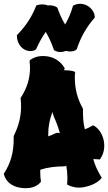

<svg xmlns="http://www.w3.org/2000/svg" viewBox="-24 -993 569 1011"><path d="M522 -255C509 -312 472 -330 471 -331L465 -333L460 -330C448 -323 436 -317 423 -312C415 -340 413 -371 413 -405V-418L411 -424C384 -472 370 -526 370 -583C370 -591 370 -598 371 -606L372 -613L366 -617C365 -617 347 -623 319 -623H312C312 -624 313 -625 314 -626L317 -632L314 -638C313 -639 283 -698 202 -698C160 -698 138 -679 136 -678L132 -674V-668C133 -657 134 -646 134 -636C134 -580 118 -529 87 -481L84 -477L85 -472C86 -459 87 -446 87 -433C87 -382 75 -331 50 -281L48 -275V-258C48 -191 32 -134 -1 -83L-4 -79L-3 -75C-3 -75 9 -2 113 -2C166 -2 188 -32 189 -33L192 -37L191 -42C189 -56 188 -70 188 -84V-99C230 -113 274 -117 315 -117L322 -119C323 -119 324 -120 325 -121C329 -99 331 -77 331 -54C331 -46 330 -38 330 -30L329 -22L336 -18C337 -18 359 -5 393 -5C405 -5 417 -7 429 -10C482 -22 505 -49 506 -50L512 -57L507 -65C490 -93 476 -123 467 -155C476 -155 485 -155 494 -154L501 -153L505 -158C506 -160 525 -185 525 -225C525 -234 524 -244 522 -255ZM259 -380C273 -349 284 -320 291 -292C287 -292 282 -293 278 -294L270 -292C257 -285 244 -280 230 -275V-288C230 -325 237 -364 252 -403ZM475 -905C473 -941 438 -973 398 -973C386 -973 374 -970 365 -965L360 -963L359 -958C350 -925 336 -894 319 -864C303 -890 290 -919 279 -950L274 -956C262 -962 250 -965 238 -965C234 -965 231 -965 228 -964C219 -968 209 -970 199 -970C189 -970 180 -968 171 -966L167 -964L165 -959C144 -906 113 -857 68 -811L65 -808V-804C65 -764 93 -724 137 -724C144 -724 154 -726 162 -730L167 -736C181 -767 197 -797 217 -825C234 -796 248 -765 259 -733L260 -729L264 -727C273 -722 283 -719 294 -719C304 -719 314 -721 324 -725C330 -723 338 -722 345 -722C357 -722 367 -724 376 -730L381 -736C400 -795 431 -850 472 -897L475 -900Z"/></svg>

Font: Hanalei Fill
Style: Regular
Weight: 400
Designer: Astigmatic (AOETI)
Foundry: Astigmatic (AOETI)
Version: Version 1.000